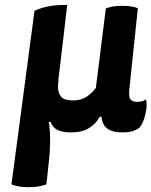

<svg xmlns="http://www.w3.org/2000/svg" viewBox="-20 -526 624 791"><path d="M27.3 233.4Q37.1 238.3 53.7 241.2Q71.3 245.1 97.7 245.1Q125 245.1 142.6 241.2Q160.2 238.3 170.9 233.4Q174.8 204.1 180.7 144.5Q186.5 94.7 186.5 49.8Q186.5 5.9 180.7 -23.4Q183.6 -23.4 188.5 -23.4Q196.3 -1 217.8 9.8Q238.3 19.5 273.4 19.5Q319.3 19.5 347.7 1Q377 -17.6 390.6 -44.9Q393.6 -44.9 398.4 -44.9Q400.4 -13.7 420.9 2.9Q442.4 19.5 484.4 19.5Q504.9 19.5 522.5 15.6Q539.1 10.7 553.7 1Q569.3 -16.6 578.1 -51.8Q584 -74.2 584 -93.8Q584 -105.5 582 -116.2Q574.2 -111.3 564.5 -108.4Q555.7 -106.4 543.9 -106.4Q526.4 -106.4 517.6 -116.2Q509.8 -127 512.7 -157.2Q524.4 -268.6 547.9 -491.2Q540 -496.1 523.4 -499Q506.8 -502 483.4 -502Q459 -502 443.4 -499Q427.7 -496.1 416 -491.2Q402.3 -381.8 375 -164.1Q358.4 -141.6 335.9 -127Q313.5 -112.3 280.3 -112.3Q245.1 -112.3 232.4 -127Q218.8 -142.6 218.8 -167Q218.8 -173.8 219.7 -182.6Q220.7 -190.4 220.7 -199.2Q233.4 -301.8 256.8 -505.9Q211.9 -505.9 180.7 -500Q149.4 -494.1 122.1 -481.4Q90.8 -243.2 27.3 233.4Z"/></svg>

Font: cl
Style: Bold Italic
Weight: 400
Designer: Mitja Miklavcic
Version: Version 7.504; 2011; Build 1022